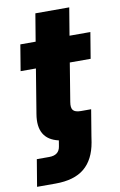

<svg xmlns="http://www.w3.org/2000/svg" viewBox="-95 -708 602 965"><g transform="rotate(-10 206.5 -226.0)"><path d="M13.7 204.1 36.6 66.9H100.1Q150.4 66.9 157.2 22.9L162.1 -6.8Q53.2 -31.2 74.2 -156.7L111.3 -382.8H33.2L55.2 -515.6H133.3L156.7 -656.2H329.6L306.2 -515.6H412.6L390.6 -382.8H284.2L252 -186.5Q247.1 -157.7 257.3 -145.3Q267.6 -132.8 297.4 -132.8H349.1L327.1 0L322.3 31.2Q307.6 117.7 255.6 160.9Q203.6 204.1 107.9 204.1Z"/></g></svg>

Font: Inter Display Extra Bold
Style: Italic
Weight: 800
Italic angle: -9.39999°
Designer: Rasmus Andersson
Foundry: rsms
Version: Version 4.000;git-4fc901f